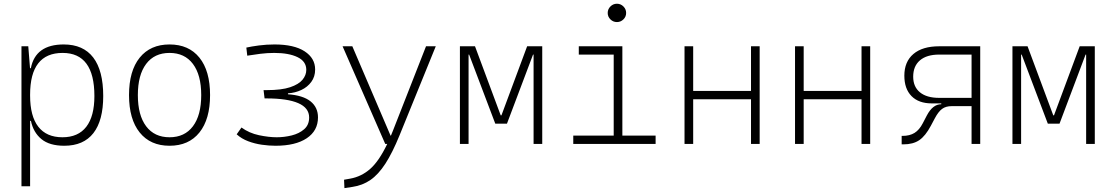

<svg xmlns="http://www.w3.org/2000/svg" viewBox="-20 -763 5899 1018"><path d="M93.8 224.6V-517.6H129.9L139.2 -401.4H143.6Q168 -527.3 317.9 -527.3Q421.4 -527.3 474.4 -458Q527.3 -388.7 527.3 -253.9Q527.3 -124 475.1 -57.1Q422.9 9.8 320.8 9.8Q242.2 9.8 199.5 -25.6Q156.7 -61 144 -122.1H139.6V224.6ZM139.6 -255.9Q139.6 -147 183.1 -91.1Q226.6 -35.2 311 -35.2Q394.5 -35.2 437.5 -90.8Q480.5 -146.5 480.5 -253.9Q480.5 -482.4 312 -482.4Q139.6 -482.4 139.6 -261.2Z M878.9 9.8Q777.3 9.8 720.7 -60.5Q664.1 -130.9 664.1 -258.8Q664.1 -387.2 720.7 -457.3Q777.3 -527.3 878.9 -527.3Q981 -527.3 1037.4 -457.3Q1093.8 -387.2 1093.8 -258.8Q1093.8 -130.9 1037.4 -60.5Q981 9.8 878.9 9.8ZM878.9 -35.2Q959 -35.2 1002.9 -93.5Q1046.9 -151.9 1046.9 -258.8Q1046.9 -365.7 1002.9 -424.1Q959 -482.4 878.9 -482.4Q798.8 -482.4 754.9 -424.1Q710.9 -365.7 710.9 -258.8Q710.9 -151.9 754.9 -93.5Q798.8 -35.2 878.9 -35.2Z M1440.9 9.8Q1406.2 9.8 1368.4 4.4Q1330.6 -1 1295.7 -14.2Q1260.7 -27.3 1234.9 -50.8L1260.3 -86.9Q1301.3 -57.1 1353.3 -46.1Q1405.3 -35.2 1447.3 -35.2Q1486.8 -35.2 1526.4 -44.9Q1565.9 -54.7 1592.5 -77.6Q1619.1 -100.6 1619.1 -140.1Q1619.1 -190.9 1561.5 -216.1Q1503.9 -241.2 1393.6 -241.2H1382.8L1377.4 -285.2H1395Q1472.7 -285.2 1518.3 -300.5Q1564 -315.9 1584 -340.3Q1604 -364.7 1604 -392.6Q1604 -437.5 1557.6 -460Q1511.2 -482.4 1434.1 -482.4Q1397 -482.4 1360.6 -477.8Q1324.2 -473.1 1291 -467.8L1286.1 -510.7Q1312 -516.6 1352.5 -522Q1393.1 -527.3 1435.5 -527.3Q1539.1 -527.3 1595 -491Q1650.9 -454.6 1650.9 -394.5Q1650.9 -356.4 1630.6 -328.9Q1610.4 -301.3 1577.6 -285.9Q1544.9 -270.5 1506.8 -268.1V-263.2Q1586.9 -257.3 1626.5 -225.6Q1666 -193.8 1666 -140.6Q1666 -69.8 1606.4 -30Q1546.9 9.8 1440.9 9.8Z M1806.2 234.4 1804.2 189.9 1836.9 184.1Q1897 173.3 1943.6 131.8Q1990.2 90.3 2033.2 0H2022.5L1796.4 -517.6H1848.1L2050.8 -43.9H2052.7Q2058.1 -56.6 2063.5 -70.3L2238.8 -517.6H2290.5L2098.6 -45.9Q2060.5 47.4 2023.2 105Q1985.8 162.6 1943.8 191.4Q1901.9 220.2 1848.6 228Z M2418.5 0V-517.6H2498.5L2634.8 -151.4H2638.7L2774.9 -517.6H2855V0H2809.1V-473.6H2806.2L2668 -107.4H2606L2467.3 -473.6H2464.4V0Z M3019.5 0V-43.9H3233.9V-473.6H3048.8V-517.6H3279.8V-43.9H3456.1V0ZM3251 -646Q3231 -646 3216.6 -660.2Q3202.1 -674.3 3202.1 -694.3Q3202.1 -714.4 3216.6 -728.8Q3231 -743.2 3251 -743.2Q3271 -743.2 3285.4 -728.8Q3299.8 -714.4 3299.8 -694.3Q3299.8 -674.3 3285.4 -660.2Q3271 -646 3251 -646Z M3961.9 0V-236.8H3655.3V0H3609.4V-517.6H3655.3V-280.8H3961.9V-517.6H4007.8V0Z M4547.9 0V-236.8H4241.2V0H4195.3V-517.6H4241.2V-280.8H4547.9V-517.6H4593.8V0Z M4920.4 -214.8Q4851.1 -214.8 4813 -253.4Q4774.9 -292 4774.9 -361.8Q4774.9 -436 4823 -476.8Q4871.1 -517.6 4959.5 -517.6H5177.2V0H5131.3V-200.2H5025.4Q4994.6 -200.2 4974.9 -185.5Q4955.1 -170.9 4936.5 -135.7L4915.5 -96.2Q4886.7 -42 4854 -19.8Q4821.3 2.4 4770 2.4H4760.7V-42.5H4765.1Q4803.2 -42.5 4828.9 -58.3Q4854.5 -74.2 4872.6 -109.4L4894 -150.4Q4925.3 -210.4 4970.7 -210.4V-214.8ZM5131.3 -244.1V-473.6H4959.5Q4893.6 -473.6 4857.7 -443.1Q4821.8 -412.6 4821.8 -356.4Q4821.8 -302.7 4857.7 -273.4Q4893.6 -244.1 4959.5 -244.1Z M5348.1 0V-517.6H5428.2L5564.5 -151.4H5568.4L5704.6 -517.6H5784.7V0H5738.8V-473.6H5735.8L5597.7 -107.4H5535.6L5397 -473.6H5394V0Z"/></svg>

Font: Cascadia Mono NF ExtraLight
Style: Regular
Weight: 200
Monospace: yes
Designer: Aaron Bell
Foundry: Saja Typeworks
Version: Version 2404.023; ttfautohint (v1.8.4)